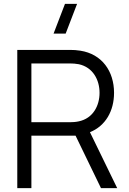

<svg xmlns="http://www.w3.org/2000/svg" viewBox="-20 -980 670 1000"><path d="M259 -805H322L381.5 -960H318.5ZM143.5 0V-273.5H373.5L506 0H590.5L448.5 -291.5C529.5 -324 574 -402 574 -496.5C574 -609 511 -698.5 398.5 -716C380.5 -719 362 -720 348 -720H70V0ZM143.5 -649.5H346C358 -649.5 375.5 -648.5 390.5 -645.5C464.5 -629.5 498.5 -563.5 498.5 -496.5C498.5 -429.5 464.5 -363.5 390.5 -348C375.5 -344.5 358 -343.5 346 -343.5H143.5Z"/></svg>

Font: Manrope
Style: Regular
Weight: 400
Designer: Mikhail Sharanda
Foundry: Mikhail Sharanda
Version: Version 4.505